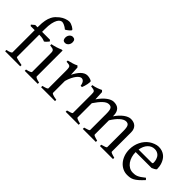

<svg xmlns="http://www.w3.org/2000/svg" viewBox="28 -1465 2188 2188"><g transform="rotate(45 1121.5 -371.5)"><path d="M398.9 -710Q398.9 -706.1 391.8 -698.2Q384.8 -690.4 375 -682.1Q365.2 -673.8 354.7 -666.5Q344.2 -659.2 336.9 -655.8Q325.2 -666 313.2 -673.6Q301.3 -681.2 290.3 -686.3Q279.3 -691.4 269.8 -694.1Q260.3 -696.8 253.9 -696.8Q241.2 -696.8 226.8 -688Q212.4 -679.2 200 -656.7Q187.5 -634.3 179.2 -595.5Q170.9 -556.6 170.9 -496.1V-454.1H296.9L311 -439.9Q306.6 -433.1 300 -425.5Q293.5 -418 286.9 -410.9Q280.3 -403.8 273.9 -398.4Q267.6 -393.1 263.2 -391.1Q252 -397 231 -402.6Q210 -408.2 170.9 -408.2V-49.8Q170.9 -46.9 176 -43.9Q181.2 -41 193.4 -37.8Q205.6 -34.7 224.9 -30.5Q244.1 -26.4 272.9 -21V0H29.3V-21Q63 -26.9 80.3 -35.4Q97.7 -43.9 97.7 -49.8V-408.2H32.2L22 -421.9L60.1 -454.1H97.7V-469.2Q97.7 -526.9 105.5 -566.2Q113.3 -605.5 126.7 -632.6Q140.1 -659.7 157.7 -678Q175.3 -696.3 194.8 -711.9Q208 -722.7 223.6 -731Q239.3 -739.3 254.6 -745.1Q270 -751 283.9 -753.9Q297.9 -756.8 307.1 -756.8Q322.3 -756.8 338.4 -751Q354.5 -745.1 367.9 -737.5Q381.3 -730 390.1 -722.2Q398.9 -714.4 398.9 -710Z M501.5 -615.7Q501.5 -602.1 497.1 -589.8Q492.7 -577.6 485.1 -568.6Q477.5 -559.6 467.3 -554.2Q457 -548.8 444.8 -548.8Q422.9 -548.8 413.3 -561Q403.8 -573.2 403.8 -595.7Q403.8 -609.4 408.2 -621.6Q412.6 -633.8 420.4 -642.8Q428.2 -651.9 438.2 -657Q448.2 -662.1 460 -662.1Q501.5 -662.1 501.5 -615.7ZM345.2 0V-21Q378.4 -27.8 396 -35.9Q413.6 -43.9 413.6 -50.8V-327.1Q413.6 -352.1 412.6 -367.4Q411.6 -382.8 405.3 -391.4Q398.9 -399.9 385 -403.8Q371.1 -407.7 345.2 -410.2V-429.7Q360.4 -432.6 377.2 -436.8Q394 -440.9 410.6 -446Q427.2 -451.2 442.4 -457Q457.5 -462.9 470.2 -468.8H486.8V-50.8Q486.8 -44.9 503.2 -36.4Q519.5 -27.8 555.2 -21V0Z M958 -450.7Q962.4 -447.8 962.4 -435.1V-433.6Q961.9 -419.4 958.3 -400.9Q954.6 -382.3 948.7 -362.8Q942.9 -343.3 937 -330.1H916Q913.1 -349.6 907.7 -363.3Q902.3 -377 895.3 -385Q888.2 -393.1 879.6 -396.7Q871.1 -400.4 861.8 -400.4Q851.1 -400.4 836.7 -391.4Q822.3 -382.3 807.1 -363Q792 -343.8 777.1 -313.7Q762.2 -283.7 750.5 -242.2V-50.8Q750.5 -43.5 768.8 -35.6Q787.1 -27.8 833 -21V0H608.9V-21Q641.1 -28.3 659.2 -35.4Q677.2 -42.5 677.2 -50.8V-335Q677.2 -351.1 676.3 -362.1Q675.3 -373 673.8 -379.9Q672.4 -386.7 670.2 -390.6Q668 -394.5 666 -397Q662.6 -400.4 658.4 -402.6Q654.3 -404.8 647.7 -406.2Q641.1 -407.7 631.8 -408.4Q622.6 -409.2 608.9 -410.2V-429.7Q640.6 -438 671.1 -446.5Q701.7 -455.1 726.1 -468.8L743.2 -451.7L749.5 -340.8Q762.7 -367.7 778.1 -391.1Q793.5 -414.6 811 -431.9Q828.6 -449.2 847.9 -459Q867.2 -468.8 888.2 -468.8Q903.8 -468.8 921.9 -464.8Q939.9 -460.9 958 -450.7Z M1557.1 0V-21Q1592.3 -30.3 1608.6 -37.1Q1625 -43.9 1625 -50.8V-309.1Q1625 -338.9 1621.8 -358.6Q1618.7 -378.4 1612.1 -389.6Q1605.5 -400.9 1595 -405.5Q1584.5 -410.2 1569.8 -410.2Q1553.7 -410.2 1535.6 -401.1Q1517.6 -392.1 1498.5 -375.2Q1479.5 -358.4 1460.2 -334.2Q1440.9 -310.1 1422.4 -279.8V-50.8Q1422.4 -43.9 1437.5 -37.4Q1452.6 -30.8 1491.2 -21V0H1281.2V-21Q1316.4 -30.3 1332.8 -37.1Q1349.1 -43.9 1349.1 -50.8V-309.1Q1349.1 -338.9 1346.2 -358.6Q1343.3 -378.4 1336.7 -389.6Q1330.1 -400.9 1319.6 -405.5Q1309.1 -410.2 1293.9 -410.2Q1260.7 -410.2 1224.4 -376Q1188 -341.8 1146.5 -279.8V-50.8Q1146.5 -43.5 1164.8 -35.6Q1183.1 -27.8 1214.8 -21V0H1004.9V-21Q1037.1 -29.3 1055.2 -35.9Q1073.2 -42.5 1073.2 -50.8V-347.2Q1073.2 -366.7 1071.5 -377.9Q1069.8 -389.2 1062.7 -395.3Q1055.7 -401.4 1042 -404.3Q1028.3 -407.2 1004.9 -410.2V-429.7Q1023.4 -432.6 1039.1 -436.8Q1054.7 -440.9 1068.8 -445.8Q1083 -450.7 1095.9 -456.5Q1108.9 -462.4 1122.1 -468.8L1139.2 -451.7L1144.5 -339.8Q1166.5 -372.1 1189 -396.2Q1211.4 -420.4 1233.4 -436.5Q1255.4 -452.6 1275.9 -460.7Q1296.4 -468.8 1314 -468.8Q1337.4 -468.8 1357.2 -462.9Q1377 -457 1391.4 -443.4Q1405.8 -429.7 1414.1 -407.7Q1422.4 -385.7 1422.4 -353V-343.8Q1442.9 -374.5 1464.8 -397.7Q1486.8 -420.9 1508.5 -436.8Q1530.3 -452.6 1551 -460.7Q1571.8 -468.8 1589.8 -468.8Q1613.3 -468.8 1633.1 -462.4Q1652.8 -456.1 1667.2 -442.9Q1681.6 -429.7 1689.9 -409.4Q1698.2 -389.2 1698.2 -361.8V-50.8Q1698.2 -43.9 1713.4 -37.4Q1728.5 -30.8 1767.1 -21V0Z M2023.4 -418Q1998.5 -418 1977.5 -408.2Q1956.5 -398.4 1940.2 -380.9Q1923.8 -363.3 1912.8 -338.4Q1901.9 -313.5 1897 -283.2H2105.5Q2116.7 -283.2 2120.4 -286.9Q2124 -290.5 2124 -300.8Q2124 -309.6 2122.6 -321.8Q2121.1 -334 2116.9 -346.9Q2112.8 -359.9 2105.7 -372.6Q2098.6 -385.3 2087.4 -395.3Q2076.2 -405.3 2060.3 -411.6Q2044.4 -418 2023.4 -418ZM2204.1 -272Q2195.3 -262.2 2180.7 -253.9Q2166 -245.6 2150.4 -239.3H1893.6V-237.8Q1893.6 -201.2 1903.6 -167.2Q1913.6 -133.3 1932.1 -107.2Q1950.7 -81.1 1977.5 -65.4Q2004.4 -49.8 2038.1 -49.8Q2053.2 -49.8 2067.6 -51.5Q2082 -53.2 2098.6 -59.8Q2115.2 -66.4 2135.5 -79.6Q2155.8 -92.8 2183.1 -115.2Q2189.5 -111.8 2194.1 -105.5Q2198.7 -99.1 2201.2 -95.2Q2168.5 -59.6 2143.8 -37.8Q2119.1 -16.1 2097.4 -4.4Q2075.7 7.3 2054.4 11Q2033.2 14.6 2008.3 14.6Q1970.7 14.6 1936.8 -1.5Q1902.8 -17.6 1877 -47.1Q1851.1 -76.7 1835.7 -118.4Q1820.3 -160.2 1820.3 -211.9Q1820.3 -244.6 1827.6 -276.4Q1835 -308.1 1848.9 -336.4Q1862.8 -364.7 1882.8 -388.7Q1902.8 -412.6 1928.2 -430.2Q1939 -437.5 1952.4 -444.6Q1965.8 -451.7 1980.5 -457Q1995.1 -462.4 2009.5 -465.6Q2023.9 -468.8 2037.1 -468.8Q2069.3 -468.8 2094 -460Q2118.7 -451.2 2137.2 -436.3Q2155.8 -421.4 2168.5 -401.6Q2181.2 -381.8 2189.2 -359.9Q2197.3 -337.9 2200.7 -315.2Q2204.1 -292.5 2204.1 -272Z"/></g></svg>

Font: Akkhara
Style: Regular
Weight: 400
Designer: J. Victor Gaultney
Version: Version 1.00 June 13, 2006, initial release